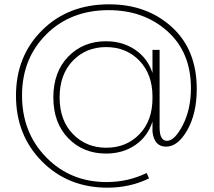

<svg xmlns="http://www.w3.org/2000/svg" viewBox="-20 -683 989 889"><path d="M478 186Q295 186 174.5 64.5Q54 -57 54 -240Q54 -423 175 -543Q296 -663 485 -663Q660 -663 775.5 -558Q891 -453 891 -271Q891 -158 847.5 -81Q804 -4 749 -4Q694 -4 686 -73V-120Q664 -51 606.5 -11.5Q549 28 471 28Q365 28 296 -43Q227 -114 227 -232Q227 -350 296 -421Q365 -492 471 -492Q548 -492 606 -452.5Q664 -413 686 -345V-452H719V-93Q719 -31 753 -31Q789 -31 826.5 -104Q864 -177 864 -275Q864 -441 755 -538.5Q646 -636 483 -636Q307 -636 194.5 -524Q82 -412 82 -241Q82 -69 194 45.5Q306 160 474 160Q572 160 659 118L670 143Q582 186 478 186ZM686 -228V-236Q686 -339 625.5 -402Q565 -465 471 -465Q378 -465 317 -401.5Q256 -338 256 -232Q256 -126 317.5 -62.5Q379 1 472 1Q565 1 625.5 -61.5Q686 -124 686 -228Z"/></svg>

Font: Human Sans ExtraLight
Style: Regular
Weight: 200
Designer: Tim Radville
Foundry: Continuum
Version: Version 1.000;FEAKit 1.0